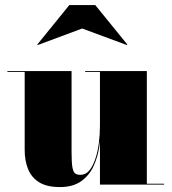

<svg xmlns="http://www.w3.org/2000/svg" viewBox="-20 -748 695 778"><path d="M222.5 10Q169 10 138 -9.8Q107 -29.5 93.5 -63.5Q80 -97.5 80 -141V-456.5H10V-460H270V-133.5Q270 -91.5 273.2 -71.5Q276.5 -51.5 284.2 -45.5Q292 -39.5 306 -39.5Q327 -39.5 341.8 -57.2Q356.5 -75 366.2 -104Q376 -133 380.5 -168Q385 -203 385 -237H388.5Q388.5 -198.5 382.5 -155.5Q376.5 -112.5 359.2 -75Q342 -37.5 309 -13.8Q276 10 222.5 10ZM385 0V-456.5H325V-460H575V-3.5H645V0ZM133 -565.5 131 -567.5 261 -727.5H366L496 -567.5L494 -565.5L313 -632.5Z"/></svg>

Font: Bodoni Moda 48pt Black
Style: Regular
Weight: 900
Designer: Owen Earl
Foundry: indestructible type
Version: Version 2.004